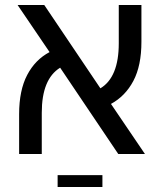

<svg xmlns="http://www.w3.org/2000/svg" viewBox="-20 -612 646 763"><path d="M56 0V-158Q56 -253 88 -314Q120 -375 177 -405L50 -592H156L379 -261Q452 -305 452 -440V-592H542V-446Q542 -351 510 -290.5Q478 -230 421 -199L556 0H450L219 -343Q146 -298 146 -164V0ZM209 131V84H387V131Z"/></svg>

Font: Noto Sans Living
Style: Regular
Weight: 400
Designer: Monotype Design Team
Foundry: Monotype Imaging Inc.
Version: Version 2.013; ttfautohint (v1.8.4.7-5d5b)